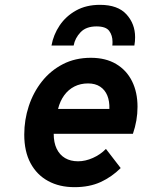

<svg xmlns="http://www.w3.org/2000/svg" viewBox="-20 -762 589 794"><path d="M288.1 12Q225.7 12 179.1 -13.4Q132.4 -38.7 106.3 -87.2Q80.3 -135.7 80.3 -205.4Q80.3 -266.4 99 -323.2Q117.7 -380 153.3 -425.1Q189 -470.2 240 -496.6Q291 -523 355.7 -523Q417 -523 460.1 -497.4Q503.3 -471.8 526 -426.2Q548.7 -380.6 548.7 -320.4Q548.7 -291.6 543.9 -263.8Q539 -235.9 529.7 -208.8H202.1Q202.1 -172.2 214.4 -146.8Q226.7 -121.5 249.2 -108.2Q271.8 -95 302.9 -95Q333 -95 364.2 -108.9Q395.4 -122.8 418.1 -146.2L479.1 -67Q442.5 -30.5 396.2 -9.2Q350 12 288.1 12ZM220.1 -311.6H432.3Q433.4 -343 423.9 -366.6Q414.3 -390.3 394.2 -403.6Q374.1 -417 344.1 -417Q312.8 -417 287.8 -404.3Q262.8 -391.6 245.5 -367.9Q228.2 -344.2 220.1 -311.6ZM192.9 -573.6Q200.9 -618.4 226.7 -656.8Q252.5 -695.1 294.4 -718.5Q336.4 -742 393.3 -742Q467.1 -742 502.9 -702.7Q538.7 -663.4 538.7 -608.4Q538.7 -600.3 538 -591.5Q537.2 -582.6 535.7 -573.6H444.5Q444.9 -577.2 445.1 -581.3Q445.3 -585.4 445.3 -589Q445.3 -615.7 431.6 -634.2Q417.9 -652.8 379.1 -652.8Q336.2 -652.8 313.2 -628.7Q290.2 -604.6 284.5 -573.6Z"/></svg>

Font: Overpass
Style: Italic
Weight: 400
Italic angle: -10°
Designer: Delve Withrington, Dave Bailey, Thomas Jockin
Foundry: Delve Fonts LLC
Version: Version 4.000